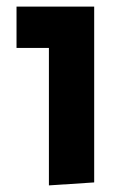

<svg xmlns="http://www.w3.org/2000/svg" viewBox="-20 -556 373 581"><path d="M128 -411H30V-536H265V-4L128 5Z"/></svg>

Font: Secular One
Style: Regular
Weight: 400
Designer: Michal Sahar
Foundry: Hagilda
Version: Version 1.000